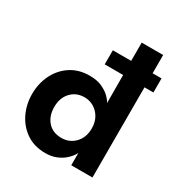

<svg xmlns="http://www.w3.org/2000/svg" viewBox="-166 -805 877 934"><g transform="rotate(30 273.0 -338.0)"><path d="M222 12Q160 12 115.5 -18Q71 -48 47 -97.5Q23 -147 23 -205Q23 -265.5 47.8 -315Q72.5 -364.5 117.2 -393.5Q162 -422.5 222 -422.5Q264.5 -422.5 293.5 -408.8Q322.5 -395 339.2 -377.8Q356 -360.5 361 -349L360.5 -506.5H257V-585.5H360V-688H480.5V-585.5H530.5V-506.5H480.5V0H361.5V-68.5H361Q358 -61 348.2 -48Q338.5 -35 321.5 -21.2Q304.5 -7.5 279.8 2.2Q255 12 222 12ZM253 -91Q298 -91 328.2 -122.5Q358.5 -154 358.5 -205Q358.5 -239.5 343.8 -265.2Q329 -291 305 -305Q281 -319 253 -319Q207 -319 177.5 -287.5Q148 -256 148 -205Q148 -154 176 -122.5Q204 -91 253 -91Z"/></g></svg>

Font: Lucymar Sans SemiBold
Style: Regular
Weight: 600
Foundry: The League of Moveable Type (original font) / Main changes by Cristiano Sobral with portions from Mirco Monsees
Version: Version 2.001;August 30, 2020;FontCreator 13.0.0.2681 64-bit